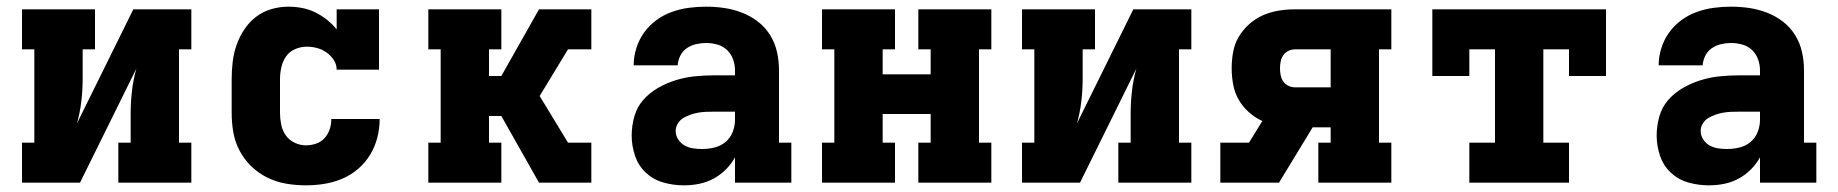

<svg xmlns="http://www.w3.org/2000/svg" viewBox="-20 -548 5515 576"><path d="M46 0V-120H83V-400H46V-520H265V-400H228V-312Q228 -278 224 -244Q220 -210 211 -178L380 -520H554V-400H517V-120H554V0H335V-120H372V-208Q372 -242 376 -276Q380 -310 389 -342L220 0Z M898 8Q868 8 838.5 3Q809 -2 782.5 -15Q756 -28 734.5 -48.5Q713 -69 699 -95.5Q685 -122 680 -151Q675 -180 675 -210V-310Q675 -336 678 -362Q681 -388 689.5 -412.5Q698 -437 712.5 -459Q727 -481 747.5 -497Q768 -513 793.5 -520.5Q819 -528 845 -528Q866 -528 886.5 -524Q907 -520 925.5 -511Q944 -502 960.5 -489Q977 -476 990 -460V-520H1117V-339H990Q990 -355 981 -368.5Q972 -382 959 -391Q946 -400 931 -404Q916 -408 900 -408Q882 -408 865 -400.5Q848 -393 838 -378.5Q828 -364 824 -346Q820 -328 820 -310V-210Q820 -192 823.5 -174.5Q827 -157 837 -142.5Q847 -128 863.5 -120Q880 -112 898 -112Q913 -112 928 -117Q943 -122 953.5 -133.5Q964 -145 969 -160Q974 -175 974 -191H1119Q1119 -163 1112 -135.5Q1105 -108 1090.5 -84Q1076 -60 1054.5 -41.5Q1033 -23 1007 -12Q981 -1 953.5 3.5Q926 8 898 8Z M1265 0V-120H1302V-400H1265V-520H1484V-400H1447V-320H1484L1597 -520H1754V-400H1684L1599 -260L1684 -120H1754V0H1597L1484 -200H1447V-120H1484V0Z M2032 8H2031Q2000 8 1970 -0.5Q1940 -9 1917.5 -30Q1895 -51 1885 -81Q1875 -111 1875 -141Q1875 -170 1883 -198.5Q1891 -227 1910 -248.5Q1929 -270 1954.5 -284.5Q1980 -299 2007.5 -307.5Q2035 -316 2064 -319Q2093 -322 2122 -322H2185V-337Q2185 -354 2179 -370.5Q2173 -387 2160.5 -398.5Q2148 -410 2131.5 -414.5Q2115 -419 2098 -419Q2083 -419 2068 -415.5Q2053 -412 2040.5 -403.5Q2028 -395 2021 -381Q2014 -367 2013 -352H1881Q1881 -378 1889 -403.5Q1897 -429 1912 -450Q1927 -471 1948.5 -487Q1970 -503 1995 -512Q2020 -521 2046 -524.5Q2072 -528 2098 -528Q2126 -528 2153 -524Q2180 -520 2206 -510Q2232 -500 2254 -483Q2276 -466 2290.5 -442.5Q2305 -419 2311 -392Q2317 -365 2317 -337V-120H2354V0H2185V-76Q2174 -56 2157.5 -39.5Q2141 -23 2120.5 -12Q2100 -1 2077.5 3.5Q2055 8 2032 8ZM2086 -101Q2105 -101 2123.5 -105.5Q2142 -110 2156.5 -122Q2171 -134 2178 -152Q2185 -170 2185 -189V-213H2122Q2110 -213 2098 -212.5Q2086 -212 2074.5 -210Q2063 -208 2051.5 -204Q2040 -200 2030 -194Q2020 -188 2013.5 -177.5Q2007 -167 2007 -155Q2007 -142 2014.5 -130Q2022 -118 2034 -111.5Q2046 -105 2059 -103Q2072 -101 2086 -101Z M2446 0V-120H2483V-400H2446V-520H2665V-400H2628V-325H2772V-400H2735V-520H2954V-400H2917V-120H2954V0H2735V-120H2772V-206H2628V-120H2665V0Z M3046 0V-120H3083V-400H3046V-520H3265V-400H3228V-312Q3228 -278 3224 -244Q3220 -210 3211 -178L3380 -520H3554V-400H3517V-120H3554V0H3335V-120H3372V-208Q3372 -242 3376 -276Q3380 -310 3389 -342L3220 0Z M3641 0V-120H3727L3767 -185Q3745 -195 3726.5 -211.5Q3708 -228 3696 -249Q3684 -270 3679.5 -294.5Q3675 -319 3675 -343Q3675 -368 3679.5 -392.5Q3684 -417 3696.5 -438Q3709 -459 3727.5 -475.5Q3746 -492 3768.5 -502Q3791 -512 3815.5 -516Q3840 -520 3865 -520H4154V-400H4117V-120H4154V0H3935V-120H3972V-166H3918L3817 0ZM3972 -286V-400H3865Q3855 -400 3845.5 -395.5Q3836 -391 3830 -382.5Q3824 -374 3822 -363.5Q3820 -353 3820 -343Q3820 -333 3822 -322.5Q3824 -312 3830 -303.5Q3836 -295 3845.5 -290.5Q3855 -286 3865 -286Z M4388 0V-120H4465V-400H4388V-320H4277V-520H4798V-320H4687V-400H4610V-120H4687V0Z M5107 8H5106Q5075 8 5045 -0.5Q5015 -9 4992.5 -30Q4970 -51 4960 -81Q4950 -111 4950 -141Q4950 -170 4958 -198.5Q4966 -227 4985 -248.5Q5004 -270 5029.5 -284.5Q5055 -299 5082.5 -307.5Q5110 -316 5139 -319Q5168 -322 5197 -322H5260V-337Q5260 -354 5254 -370.5Q5248 -387 5235.5 -398.5Q5223 -410 5206.5 -414.5Q5190 -419 5173 -419Q5158 -419 5143 -415.5Q5128 -412 5115.5 -403.5Q5103 -395 5096 -381Q5089 -367 5088 -352H4956Q4956 -378 4964 -403.5Q4972 -429 4987 -450Q5002 -471 5023.5 -487Q5045 -503 5070 -512Q5095 -521 5121 -524.5Q5147 -528 5173 -528Q5201 -528 5228 -524Q5255 -520 5281 -510Q5307 -500 5329 -483Q5351 -466 5365.5 -442.5Q5380 -419 5386 -392Q5392 -365 5392 -337V-120H5429V0H5260V-76Q5249 -56 5232.5 -39.5Q5216 -23 5195.5 -12Q5175 -1 5152.5 3.5Q5130 8 5107 8ZM5161 -101Q5180 -101 5198.5 -105.5Q5217 -110 5231.5 -122Q5246 -134 5253 -152Q5260 -170 5260 -189V-213H5197Q5185 -213 5173 -212.5Q5161 -212 5149.5 -210Q5138 -208 5126.5 -204Q5115 -200 5105 -194Q5095 -188 5088.5 -177.5Q5082 -167 5082 -155Q5082 -142 5089.5 -130Q5097 -118 5109 -111.5Q5121 -105 5134 -103Q5147 -101 5161 -101Z"/></svg>

Font: Iosevka Etoile Heavy
Style: Regular
Weight: 900
Designer: Belleve Invis
Foundry: Belleve Invis
Version: Version 22.1.2; ttfautohint (v1.8.4)